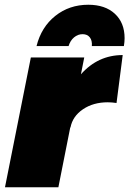

<svg xmlns="http://www.w3.org/2000/svg" viewBox="-20 -789 545 809"><path d="M497 -557 471 -355Q451 -358 434 -358Q373 -358 329.5 -328.5Q286 -299 277 -252H276L226 0H1L110 -547H335L321 -476Q393 -557 497 -557ZM328 -645Q308 -645 292 -631.5Q276 -618 269 -595H134Q154 -675 213 -722Q272 -769 352 -769Q423 -769 464 -731Q505 -693 505 -628Q505 -613 502 -595H367Q369 -618 358.5 -631.5Q348 -645 328 -645Z"/></svg>

Font: Gontserrat Black
Style: Italic
Weight: 900
Italic angle: -11.3°
Designer: Julieta Ulanovsky
Foundry: Julieta Ulanovsky
Version: Version 6.001